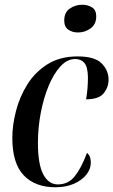

<svg xmlns="http://www.w3.org/2000/svg" viewBox="-20 -781 478 810"><path d="M214 9Q128 9 80 -41.5Q32 -92 32 -199Q32 -253 47.5 -313Q63 -373 95.5 -425Q128 -477 180.5 -510Q233 -543 307 -543Q380 -543 409 -513.5Q438 -484 438 -445Q438 -413 417.5 -387.5Q397 -362 343 -362Q347 -383 349 -406.5Q351 -430 351 -456Q350 -499 336 -515.5Q322 -532 297 -532Q264 -532 235.5 -501.5Q207 -471 185.5 -419.5Q164 -368 152 -305Q140 -242 140 -178Q140 -88 162.5 -45.5Q185 -3 224 -3Q268 -3 295.5 -37.5Q323 -72 347 -136Q353 -132 358 -122Q363 -112 363 -93Q363 -68 344.5 -44.5Q326 -21 292.5 -6Q259 9 214 9ZM309 -644Q285 -644 268 -656Q251 -668 251 -694Q251 -729 274.5 -745Q298 -761 327 -761Q350 -761 368 -750Q386 -739 386 -712Q386 -679 362.5 -661.5Q339 -644 309 -644Z"/></svg>

Font: Noto Serif Display ExtraCondensed SemiBold
Style: Italic
Weight: 600
Width: 2
Italic angle: -12°
Designer: Monotype Design Team
Foundry: Monotype Imaging Inc.
Version: Version 2.009